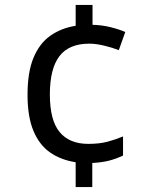

<svg xmlns="http://www.w3.org/2000/svg" viewBox="-20 -744 612 774"><path d="M353 -644Q391 -643 425.5 -634.5Q460 -626 485 -615L459 -542Q433 -552 400 -560Q367 -568 340 -568Q258 -568 219.5 -517.5Q181 -467 181 -363Q181 -259 220.5 -211.5Q260 -164 336 -164Q380 -164 412.5 -172.5Q445 -181 476 -194V-117Q449 -104 420 -96.5Q391 -89 352 -87V10H285V-90Q226 -99 182.5 -129Q139 -159 115 -216Q91 -273 91 -362Q91 -453 115 -511Q139 -569 183 -600Q227 -631 285 -640V-724H353Z"/></svg>

Font: Noto Sans Soyombo
Style: Regular
Weight: 400
Designer: Monotype Design Team
Foundry: Monotype Imaging Inc.
Version: Version 2.001; ttfautohint (v1.8.4.7-5d5b)